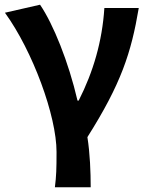

<svg xmlns="http://www.w3.org/2000/svg" viewBox="-20 -594 629 815"><path d="M213 201H365C365 137 362 57 351 -12C494 -238 537 -370 569 -560H423C414 -419 376 -289 314 -167H309C271 -331 206 -492 150 -574L1 -540C119 -377 220 -102 220 51C220 124 219 153 213 201Z"/></svg>

Font: Source Han Sans CN
Style: Bold
Weight: 700
Designer: Ryoko NISHIZUKA 西塚涼子 (kana, bopomofo & ideographs); Paul D. Hunt (Latin, Greek & Cyrillic); Sandoll Communications 산돌커뮤니
Foundry: Adobe
Version: Version 2.001;hotconv 1.0.107;makeotfexe 2.5.65593